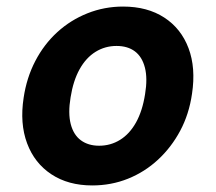

<svg xmlns="http://www.w3.org/2000/svg" viewBox="-20 -553 657 585"><path d="M261 12Q188 12 136.5 -22Q85 -56 62.5 -116.5Q40 -177 52 -255Q61 -316 87.5 -367Q114 -418 154.5 -455Q195 -492 246.5 -512.5Q298 -533 355 -533Q429 -533 480.5 -499.5Q532 -466 554.5 -406Q577 -346 565 -267Q556 -205 529 -154.5Q502 -104 461.5 -66.5Q421 -29 370 -8.5Q319 12 261 12ZM282 -109Q317 -109 346 -127Q375 -145 394.5 -180Q414 -215 422 -266Q430 -314 421.5 -347Q413 -380 391 -396.5Q369 -413 335 -413Q300 -413 271 -395Q242 -377 222.5 -342Q203 -307 195 -256Q187 -208 195.5 -175Q204 -142 226.5 -125.5Q249 -109 282 -109Z"/></svg>

Font: DM Sans 10pt ExtraBold
Style: Italic
Weight: 800
Italic angle: -10°
Version: Version 4.004;gftools[0.9.30]